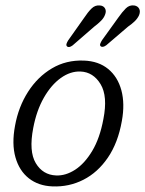

<svg xmlns="http://www.w3.org/2000/svg" viewBox="-20 -673 531 702"><path d="M287 -451.5Q340.5 -449.5 375.5 -420.8Q410.5 -392 423.8 -342.8Q437 -293.5 425.5 -230.5Q411.5 -151 374.5 -96.8Q337.5 -42.5 285 -15.8Q232.5 11 171.5 8.5Q120.5 6.5 85.5 -21Q50.5 -48.5 36.5 -97.8Q22.5 -147 35 -213.5Q47.5 -282.5 82.5 -337.2Q117.5 -392 169.8 -423Q222 -454 287 -451.5ZM185 -31.5Q220 -30 254.8 -52.5Q289.5 -75 317.2 -121.2Q345 -167.5 358 -237.5Q374.5 -321 347.8 -365.2Q321 -409.5 274.5 -411.5Q237.5 -413 202.2 -387.8Q167 -362.5 140.2 -315.5Q113.5 -268.5 101.5 -205Q85 -119.5 110.8 -76.5Q136.5 -33.5 185 -31.5ZM287 -607Q301.5 -629 314.8 -642Q328 -655 345.5 -653Q358.5 -652 364 -642.2Q369.5 -632.5 364 -619Q359.5 -607 349.2 -596.8Q339 -586.5 325 -576L245.5 -507Q232 -497 225 -503.5Q221.5 -507 223.2 -512.8Q225 -518.5 229 -525ZM412 -608Q427 -629.5 440.2 -642.5Q453.5 -655.5 471 -653Q483.5 -651 488.8 -641.2Q494 -631.5 488.5 -617.5Q483 -605.5 472.8 -595.5Q462.5 -585.5 448 -575.5L368.5 -507.5Q354.5 -497.5 347.5 -504.5Q344.5 -508 346.8 -513.8Q349 -519.5 353 -526Z"/></svg>

Font: Fraunces 72pt S100 Light
Style: Italic
Weight: 300
Italic angle: -16°
Version: Version 1.000; ttfautohint (v1.8.3)